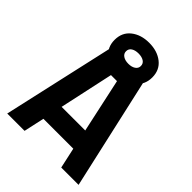

<svg xmlns="http://www.w3.org/2000/svg" viewBox="-240 -964 1081 1081"><g transform="rotate(45 301.0 -423.5)"><path d="M420 -123H182L155 0H17L170 -680H432L585 0H447ZM395 -243 325 -566H277L207 -243ZM151 -721Q151 -780 193.5 -813.5Q236 -847 301 -847Q366 -847 408.5 -813.5Q451 -780 451 -721Q451 -662 408.5 -628.5Q366 -595 301 -595Q236 -595 193.5 -628.5Q151 -662 151 -721ZM360 -721Q360 -741 343.5 -751.5Q327 -762 301 -762Q275 -762 258.5 -751.5Q242 -741 242 -721Q242 -702 258.5 -691Q275 -680 301 -680Q327 -680 343.5 -691Q360 -702 360 -721Z"/></g></svg>

Font: Cairo
Style: Bold
Weight: 700
Designer: Mohamed Gaber
Foundry: Kief Type Foundry
Version: Version 2.100